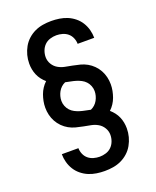

<svg xmlns="http://www.w3.org/2000/svg" viewBox="-173 -922 945 1164"><g transform="rotate(-20 300.0 -340.0)"><path d="M298 143Q272 143 245.5 139Q219 135 195 125Q171 115 150 98Q129 81 115 58.5Q101 36 94 10Q87 -16 87 -42H194Q194 -23 202 -4Q210 15 225 27.5Q240 40 259.5 45.5Q279 51 298 51Q319 51 339.5 44.5Q360 38 374.5 23.5Q389 9 396.5 -11Q404 -31 404 -52Q404 -76 391.5 -97Q379 -118 358.5 -130Q338 -142 314.5 -146.5Q291 -151 267.5 -155.5Q244 -160 221 -166Q198 -172 177.5 -183.5Q157 -195 140 -212Q123 -229 111.5 -250Q100 -271 94.5 -294Q89 -317 89 -341Q89 -362 93 -382.5Q97 -403 104 -422.5Q111 -442 122.5 -459.5Q134 -477 149 -491Q134 -504 122.5 -519Q111 -534 103.5 -551.5Q96 -569 92.5 -587.5Q89 -606 89 -625Q89 -653 96 -679.5Q103 -706 116.5 -730Q130 -754 150.5 -772.5Q171 -791 195.5 -802.5Q220 -814 247 -818.5Q274 -823 302 -823Q328 -823 354.5 -819Q381 -815 405 -805Q429 -795 450 -778Q471 -761 485 -738.5Q499 -716 506 -690Q513 -664 513 -638H406Q406 -657 398 -676Q390 -695 375 -707.5Q360 -720 340.5 -725.5Q321 -731 302 -731Q281 -731 260.5 -724.5Q240 -718 225.5 -703.5Q211 -689 203.5 -669Q196 -649 196 -628Q196 -604 208.5 -583Q221 -562 241.5 -550Q262 -538 285.5 -533.5Q309 -529 332.5 -524.5Q356 -520 379 -514Q402 -508 422.5 -496.5Q443 -485 460 -468Q477 -451 488.5 -430Q500 -409 505.5 -386Q511 -363 511 -339Q511 -318 507 -297.5Q503 -277 496 -257.5Q489 -238 477.5 -220.5Q466 -203 451 -189Q466 -176 477.5 -161Q489 -146 496.5 -128.5Q504 -111 507.5 -92.5Q511 -74 511 -55Q511 -27 504 -0.5Q497 26 483.5 50Q470 74 449.5 92.5Q429 111 404.5 122.5Q380 134 353 138.5Q326 143 298 143ZM345 -235Q359 -241 370.5 -251.5Q382 -262 389.5 -275.5Q397 -289 401 -304Q405 -319 405 -334Q405 -351 398.5 -367.5Q392 -384 380.5 -396.5Q369 -409 353.5 -417Q338 -425 321.5 -430Q305 -435 288.5 -438Q272 -441 255 -445Q241 -439 229.5 -428.5Q218 -418 210.5 -404.5Q203 -391 199 -376Q195 -361 195 -346Q195 -329 201.5 -312.5Q208 -296 219.5 -283.5Q231 -271 246.5 -263Q262 -255 278.5 -250Q295 -245 311.5 -242Q328 -239 345 -235Z"/></g></svg>

Font: Iosevka Etoile Semibold
Style: Regular
Weight: 600
Designer: Belleve Invis
Foundry: Belleve Invis
Version: Version 22.1.2; ttfautohint (v1.8.4)